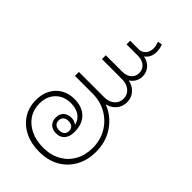

<svg xmlns="http://www.w3.org/2000/svg" viewBox="-39 -911 1271 1271"><g transform="rotate(-45 596.0 -275.5)"><path d="M336 -13Q258 -13 197.5 -46Q137 -79 103 -139Q69 -199 69 -280Q69 -356 97.5 -414Q126 -472 177.5 -505Q229 -538 297 -538Q352 -538 393.5 -516Q435 -494 458.5 -454Q482 -414 482 -361Q482 -290 442 -248.5Q402 -207 327 -207Q283 -207 258.5 -228.5Q234 -250 234 -287Q234 -322 253.5 -342.5Q273 -363 307 -363Q341 -363 360.5 -342.5Q380 -322 380 -288Q380 -258 362 -238Q403 -247 424.5 -279Q446 -311 446 -358Q446 -424 405 -464.5Q364 -505 297 -505Q240 -505 197.5 -476.5Q155 -448 131 -397.5Q107 -347 107 -281Q107 -210 136.5 -157.5Q166 -105 218 -76Q270 -47 338 -47Q410 -47 467.5 -80.5Q525 -114 558.5 -172Q592 -230 592 -303V-468H629V-230Q629 -187 652.5 -160Q676 -133 713 -133Q750 -133 773.5 -160.5Q797 -188 797 -231V-420H833V-264Q833 -227 853.5 -203.5Q874 -180 907 -180Q940 -180 960.5 -204Q981 -228 981 -265V-374H1015V-296Q1015 -264 1036.5 -246Q1058 -228 1088 -228Q1102 -228 1114.5 -231Q1127 -234 1140 -239L1146 -208Q1130 -202 1116 -199.5Q1102 -197 1086 -197Q1033 -197 1006 -236Q999 -196 971.5 -172Q944 -148 907 -148Q880 -148 858 -160.5Q836 -173 823 -195Q814 -153 784.5 -126.5Q755 -100 713 -100Q672 -100 642 -125Q612 -150 603 -191Q572 -111 501 -62Q430 -13 336 -13ZM307 -237Q328 -237 339.5 -250.5Q351 -264 351 -287Q351 -310 339 -323Q327 -336 307 -336Q286 -336 274.5 -323Q263 -310 263 -287Q263 -263 274.5 -250Q286 -237 307 -237Z"/></g></svg>

Font: Noto Sans Lao Looped SemiCondensed ExtraLight
Style: Regular
Weight: 200
Width: 4
Designer: Mark Frömberg, Ben Mitchell
Foundry: The Fontpad Ltd
Version: Version 1.002; ttfautohint (v1.8.4.7-5d5b)